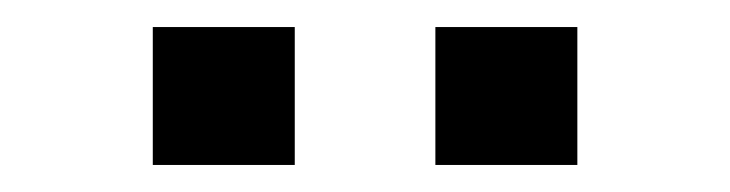

<svg xmlns="http://www.w3.org/2000/svg" viewBox="-20 -728 540 142"><path d="M302 -606V-708H407V-606ZM93 -606V-708H198V-606Z"/></svg>

Font: Nunito Sans 10pt SemiExpanded Medium
Style: Regular
Weight: 500
Width: 6
Designer: Vernon Adams
Foundry: Vernon Adams
Version: Version 3.101;gftools[0.9.27]